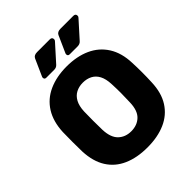

<svg xmlns="http://www.w3.org/2000/svg" viewBox="-248 -1051 1207 1207"><g transform="rotate(-45 356.0 -447.5)"><path d="M356 10Q264 10 196 -20Q128 -50 90 -110.5Q52 -171 48 -262Q47 -305 47 -348.5Q47 -392 48 -435Q52 -525 90.5 -586.5Q129 -648 197.5 -679Q266 -710 356 -710Q447 -710 515 -679Q583 -648 622 -586.5Q661 -525 664 -435Q666 -392 666 -348.5Q666 -305 664 -262Q661 -171 622.5 -110.5Q584 -50 516 -20Q448 10 356 10ZM356 -134Q409 -134 442.5 -166Q476 -198 478 -268Q480 -312 480 -351Q480 -390 478 -432Q476 -479 460.5 -508.5Q445 -538 418 -552Q391 -566 356 -566Q322 -566 295 -552Q268 -538 252 -508.5Q236 -479 234 -432Q233 -390 233 -351Q233 -312 234 -268Q237 -198 270.5 -166Q304 -134 356 -134ZM424 -750Q408 -750 408 -766Q408 -770 410 -774Q412 -778 413 -781L460 -886Q469 -905 497 -905H611Q631 -905 631 -886Q631 -879 625 -873L527 -764Q515 -750 494 -750ZM216 -750Q200 -750 200 -766Q200 -770 202 -774Q204 -778 205 -781L252 -886Q261 -905 289 -905H402Q422 -905 422 -886Q422 -879 416 -873L318 -764Q306 -750 286 -750Z"/></g></svg>

Font: DVN-Rubik
Style: Bold
Weight: 700
Designer: Hubert and Fischer
Foundry: Hubert & Fischer
Version: Version 2.102